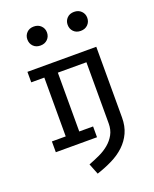

<svg xmlns="http://www.w3.org/2000/svg" viewBox="-177 -875 954 1187"><g transform="rotate(-20 300.0 -282.0)"><path d="M328 0H57V-71H148V-458H62V-527H515V-62Q515 -5 495 38.5Q475 82 440 115Q405 148 357.5 171.5Q310 195 255 213L227 142Q264 128 299.5 111.5Q335 95 363 71.5Q391 48 408 17Q425 -14 425 -56V-458H237V-71H328ZM259 -715Q259 -688 241 -670Q223 -652 194 -652Q165 -652 147.5 -670Q130 -688 130 -715Q130 -741 147.5 -759Q165 -777 194 -777Q223 -777 241 -759Q259 -741 259 -715ZM524 -715Q524 -688 506 -670Q488 -652 459 -652Q430 -652 412.5 -670Q395 -688 395 -715Q395 -741 412.5 -759Q430 -777 459 -777Q488 -777 506 -759Q524 -741 524 -715Z"/></g></svg>

Font: Wlorlttqgufhjawjgtejqphaquk
Style: Regular
Weight: 400
Monospace: yes
Designer: Carrois Corporate & Edenspiekermann
Foundry: Carrois Corporate GbR & Edenspiekermann AG
Version: Version 2.001